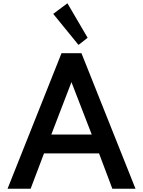

<svg xmlns="http://www.w3.org/2000/svg" viewBox="-20 -1149 871 1169"><path d="M26 0 354.5 -825H476L805 0H664L583 -215H248L166.5 0ZM292.5 -330H538.5L415 -649ZM458 -875.5 304 -1064.5 390.5 -1129 513.5 -919Z"/></svg>

Font: Spartan Thin SemiBold
Style: Regular
Weight: 600
Version: Version 1.004